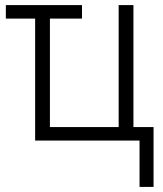

<svg xmlns="http://www.w3.org/2000/svg" viewBox="-20 -552 640 754"><path d="M528 0H118V-479H3V-532H302V-479H176V-53H446V-532H504V-53H583V182H528Z"/></svg>

Font: Noto Sans Mono UI Light
Style: Regular
Weight: 300
Monospace: yes
Designer: Monotype Design team
Foundry: Monotype Imaging Inc.
Version: Version 1.000